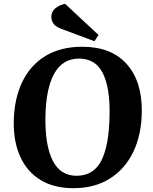

<svg xmlns="http://www.w3.org/2000/svg" viewBox="-20 -971 800 1006"><path d="M52 -332Q54 -454 97 -542.5Q140 -631 219.5 -678.5Q299 -726 410 -726Q563 -726 643.5 -636Q724 -546 723 -389Q722 -266 678.5 -175.5Q635 -85 555 -35Q475 15 365 15Q263 15 193 -27.5Q123 -70 87 -148Q51 -226 52 -332ZM218 -355Q216 -210 256 -130Q296 -50 381 -50Q471 -50 511.5 -130.5Q552 -211 554 -369Q557 -512 518.5 -588Q480 -664 394 -664Q308 -664 264 -585Q220 -506 218 -355ZM496 -788 475 -755 301 -820Q271 -831 260 -847.5Q249 -864 249 -883Q249 -910 270 -927.5Q291 -945 321 -951Z"/></svg>

Font: Literata 36pt
Style: Bold Italic
Weight: 700
Italic angle: -2°
Designer: Latin by Veronika Burian and Jose Scaglione. Greek by Irene Vlachou. Cyrillic by Vera Evstafieva
Foundry: TypeTogether
Version: Version 3.002